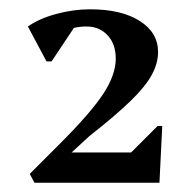

<svg xmlns="http://www.w3.org/2000/svg" viewBox="-20 -797 410 413"><path d="M54 -404 44 -423 110 -489Q175 -554 202 -595Q229 -636 229 -671Q229 -702 211.5 -721Q194 -740 166 -740Q152 -740 139 -737L91 -665H80L40 -740Q64 -757 101 -767Q138 -777 174 -777Q241 -777 280.5 -752Q320 -727 320 -685Q320 -661 306.5 -636Q293 -611 260.5 -579.5Q228 -548 172 -504L134 -469H262L319 -526H329L323 -404Z"/></svg>

Font: Platypi Medium
Style: Regular
Weight: 500
Designer: David Sargent
Foundry: Bolt Cutter Type
Version: Version 1.200; ttfautohint (v1.8.4.7-5d5b)